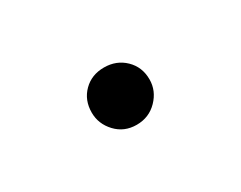

<svg xmlns="http://www.w3.org/2000/svg" viewBox="-32 -193 387 308"><g transform="rotate(-30 161.5 -39.0)"><path d="M161 14Q138 14 123 -2Q108 -18 108 -39Q108 -62 123 -77Q138 -92 161 -92Q184 -92 199.5 -77Q215 -62 215 -39Q215 -18 199.5 -2Q184 14 161 14Z"/></g></svg>

Font: Noto Serif JP ExtraLight
Style: Regular
Weight: 200
Designer: Ryoko NISHIZUKA  (kana & ideographs); Frank Grießhammer (Latin, Greek & Cyrillic); Wenlong ZHANG  (bopomofo); Sandoll Co
Foundry: Adobe
Version: Version 2.002-H1;hotconv 1.1.0;makeotfexe 2.6.0